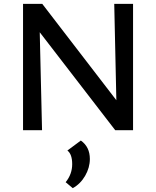

<svg xmlns="http://www.w3.org/2000/svg" viewBox="-20 -678 814 1000"><path d="M575 -658H673V0H580L187 -510L199 0H100V-658H200L586 -156ZM401 54Q448 87 448 150Q448 195 423.5 237.5Q399 280 359 302L322 271Q356 229 356 177Q356 125 331 106Z"/></svg>

Font: EauTestText Semibold
Style: Regular
Weight: 600
Designer: Christian Thalmann (Catharsis Fonts)
Version: Version 0.001;PS 000.001;hotconv 1.0.88;makeotf.lib2.5.64775